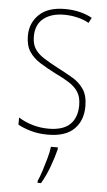

<svg xmlns="http://www.w3.org/2000/svg" viewBox="-54 -573 464 829"><g transform="rotate(5 178.0 -158.0)"><path d="M318 -126Q318 -64 280.5 -27Q243 10 167 10Q125 10 91.5 0Q58 -10 37 -22V-53Q64 -36 97.5 -26Q131 -16 167 -16Q231 -16 261 -45.5Q291 -75 291 -128Q291 -164 276.5 -186Q262 -208 236.5 -224Q211 -240 177 -256Q140 -275 109.5 -294Q79 -313 61.5 -339.5Q44 -366 44 -408Q44 -463 82 -500Q120 -537 194 -537Q228 -537 258.5 -529.5Q289 -522 312 -509L300 -486Q280 -498 251 -505Q222 -512 193 -512Q137 -512 103.5 -485.5Q70 -459 70 -407Q70 -374 84 -353Q98 -332 123.5 -316Q149 -300 183 -282Q220 -263 250.5 -245Q281 -227 299.5 -199.5Q318 -172 318 -126ZM215 70Q206 106 191 146.5Q176 187 156 221H141V212Q149 195 158 167Q167 139 175 110Q183 81 185 61H215Z"/></g></svg>

Font: Noto Sans Georgian Condensed Thin
Style: Regular
Weight: 100
Width: 3
Designer: Monotype Design Team, Akaki Razmadze
Foundry: Google LLC
Version: Version 2.005; ttfautohint (v1.8.4.7-5d5b)